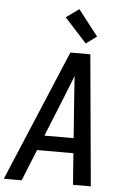

<svg xmlns="http://www.w3.org/2000/svg" viewBox="-63 -1027 727 1073"><g transform="rotate(5 300.0 -490.5)"><path d="M0 0 309 -735H421L488 0H388L375 -176H171L100 0ZM205 -260H369L352 -490Q350 -519 348 -548Q346 -577 344 -606Q332 -577 321 -548Q310 -519 298 -490ZM390 -793 266 -929 338 -981 450 -837Z"/></g></svg>

Font: Iosevka Md Ex Obl
Style: Regular
Weight: 500
Width: 7
Italic angle: -9°
Monospace: yes
Designer: Belleve Invis
Foundry: Belleve Invis
Version: Version 32.5.0; ttfautohint (v1.8.4)